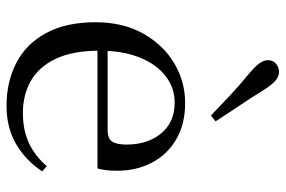

<svg xmlns="http://www.w3.org/2000/svg" viewBox="-163 -695 873 587"><g transform="rotate(90 273.5 -401.5)"><path d="M303 15Q230 15 172 -15Q114 -45 81 -106Q48 -167 48 -257Q48 -341 82.5 -402.5Q117 -464 173 -497.5Q229 -531 295 -531Q360 -531 406.5 -503.5Q453 -476 477.5 -429Q502 -382 502 -323Q502 -287 495 -263H87V-294H377Q404 -294 413 -308Q422 -322 422 -352Q422 -416 388 -457.5Q354 -499 293 -499Q249 -499 213 -471.5Q177 -444 156 -392.5Q135 -341 135 -269Q135 -188 159.5 -136Q184 -84 227 -59.5Q270 -35 325 -35Q378 -35 417.5 -53.5Q457 -72 488 -108L504 -94Q471 -44 421 -14.5Q371 15 303 15ZM351 -624 333 -610Q303 -639 272 -668Q241 -697 208 -724Q185 -743 174.5 -757Q164 -771 164 -784Q164 -800 175 -809Q186 -818 199 -818Q213 -818 225.5 -808Q238 -798 254 -773Q278 -734 303 -697Q328 -660 351 -624Z"/></g></svg>

Font: Noto Serif TC ExtraLight
Style: Regular
Weight: 400
Version: Version 2.002-H1;hotconv 1.1.0;makeotfexe 2.6.0